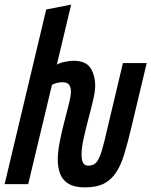

<svg xmlns="http://www.w3.org/2000/svg" viewBox="-42 -797 655 831"><path d="M325 14Q280 14 254 -2Q228 -18 218 -45.5Q208 -73 208 -106Q208 -140 216.5 -183Q225 -226 236 -268.5Q247 -311 256 -346.5Q265 -382 265 -402Q265 -419 257 -430Q249 -441 229 -441Q216 -441 205.5 -438.5Q195 -436 183 -430L80 0H-22L158 -756L266 -777L204 -517Q216 -525 239 -529.5Q262 -534 276 -534Q330 -534 350 -502Q370 -470 370 -426Q370 -402 361 -363.5Q352 -325 340.5 -282Q329 -239 320 -198Q311 -157 311 -128Q311 -105 317.5 -92.5Q324 -80 340 -80Q362 -80 374.5 -93.5Q387 -107 398 -143Q409 -179 424 -246L490 -524H593L524 -235Q510 -177 496 -130.5Q482 -84 461.5 -52Q441 -20 409 -3Q377 14 325 14Z"/></svg>

Font: Ubuntu Sans Mono SemiBold
Style: Italic
Weight: 600
Italic angle: -13.5°
Monospace: yes
Designer: Dalton Maag Ltd
Foundry: Dalton Maag Ltd
Version: Version 1.006